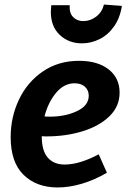

<svg xmlns="http://www.w3.org/2000/svg" viewBox="-20 -814 557 846"><path d="M164 -214V-213Q164 -150 190.5 -119.5Q217 -89 265 -89Q330 -89 415 -134L451 -53Q397 -21 341 -4.5Q285 12 234 12Q141 12 84 -43.5Q27 -99 27 -210Q27 -298 63.5 -375Q100 -452 168.5 -499Q237 -546 328 -546Q411 -546 459 -508Q507 -470 507 -406Q507 -345 462 -301.5Q417 -258 343.5 -235.5Q270 -213 185 -213Q170 -213 164 -214ZM176 -301Q184 -300 200 -300Q268 -300 319.5 -324.5Q371 -349 371 -392Q371 -417 354 -432Q337 -447 309 -447Q262 -447 227 -405Q192 -363 176 -301ZM204 -762Q204 -771 206 -791H287Q285 -756 302.5 -738.5Q320 -721 347 -721Q378 -721 404 -741Q430 -761 438 -794L517 -788Q509 -735 482.5 -697.5Q456 -660 418.5 -641.5Q381 -623 341 -623Q283 -623 243.5 -660Q204 -697 204 -762Z"/></svg>

Font: Bitter Pro
Style: Bold Italic
Weight: 700
Italic angle: -9°
Designer: Sol Matas, and Bitter project Authors
Foundry: Sol Matas
Version: Version 1.010